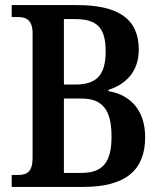

<svg xmlns="http://www.w3.org/2000/svg" viewBox="-20 -734 632 754"><path d="M26 0H308C471 0 550 -64 550 -195C550 -302 491 -362 406 -376V-381C471 -402 525 -450 525 -539C525 -662 442 -714 282 -714H26V-667H52C81 -667 108 -657 108 -603V-114C108 -61 87 -47 53 -47H26ZM276 -402H231V-659H275C357 -659 395 -629 395 -533C395 -442 362 -402 276 -402ZM299 -55H231V-347H300C386 -347 418 -298 418 -198C418 -93 381 -55 299 -55Z"/></svg>

Font: Noto Serif Devanagari Condensed SemiBold
Style: Regular
Weight: 600
Width: 3
Designer: Universal Thirst, Indian Type Foundry and the Monotype Design Team
Foundry: Monotype Imaging Inc.
Version: Version 2.004